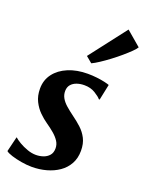

<svg xmlns="http://www.w3.org/2000/svg" viewBox="-161 -949 802 1040"><g transform="rotate(20 239.5 -429.0)"><path d="M377 -458.5H372.5Q362.5 -471 336 -487.2Q309.5 -503.5 273.5 -503.5Q249.5 -503.5 229.8 -496.5Q210 -489.5 198 -475.5Q186 -461.5 185.5 -439.5Q185 -417.5 195.5 -398.8Q206 -380 226 -362.5Q246 -345 272.5 -325.5Q299 -306.5 323 -284.5Q347 -262.5 362 -233.2Q377 -204 377 -163Q377 -120 359 -87.5Q341 -55 310 -33.5Q279 -12 239.2 -1Q199.5 10 155.5 10Q127 10 95 4.5Q63 -1 37.8 -9Q12.5 -17 3 -25.5L24 -112H25.5Q36 -102 57.2 -89.5Q78.5 -77 104.2 -67.8Q130 -58.5 154.5 -58.5Q175.5 -58.5 195.8 -65.2Q216 -72 229.5 -87.2Q243 -102.5 243 -128Q243 -150.5 230.8 -169.2Q218.5 -188 198 -205.5Q177.5 -223 152 -240.5Q130 -255.5 107.2 -277.8Q84.5 -300 68.8 -331.2Q53 -362.5 53 -404.5Q53 -453.5 80.8 -490.2Q108.5 -527 157.5 -547.5Q206.5 -568 269.5 -568Q296 -568 322 -565Q348 -562 367.8 -557.5Q387.5 -553 396 -549.5ZM231.5 -657 394.5 -868.5 479 -796.5Q473.5 -786.5 455.8 -769Q438 -751.5 413.2 -730.2Q388.5 -709 361.2 -688.5Q334 -668 309.2 -651.8Q284.5 -635.5 267 -627.5Z"/></g></svg>

Font: Merriweather
Style: Bold Italic
Weight: 700
Italic angle: -7.8°
Version: Version 2.101